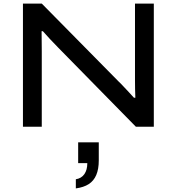

<svg xmlns="http://www.w3.org/2000/svg" viewBox="-20 -707 986 1071"><path d="M108 0V-687H213L644 -250Q655 -240 670 -223.5Q685 -207 700.5 -191Q716 -175 727 -162H735Q734 -181 733.5 -209.5Q733 -238 733 -260V-687H838V0H738L305 -441Q282 -464 257.5 -490.5Q233 -517 219 -533H212Q212 -516 212.5 -484.5Q213 -453 213 -421V0ZM403 344V293Q434 288 450.5 264.5Q467 241 467 203H416V87H531V188Q531 236 517 269Q503 302 475 320Q447 338 403 344Z"/></svg>

Font: Archivo Expanded
Style: Regular
Weight: 400
Width: 7
Designer: Hector Gatti
Foundry: Omnibus-Type
Version: Version 2.001